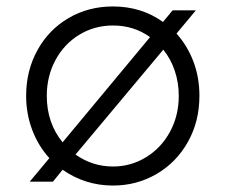

<svg xmlns="http://www.w3.org/2000/svg" viewBox="-20 -563 699 595"><path d="M174 -37 144 0H72L133 -73Q99 -110 80 -160Q61 -210 61 -266Q61 -344 96 -407.5Q131 -471 192.5 -507Q254 -543 330 -543Q418 -543 485 -495L515 -531H587L527 -459Q561 -421 579.5 -372Q598 -323 598 -266Q598 -187 562.5 -123.5Q527 -60 465.5 -24Q404 12 330 12Q244 12 174 -37ZM174 -122 445 -448Q395 -484 330 -484Q273 -484 226 -455.5Q179 -427 152 -377Q125 -327 125 -266Q125 -182 174 -122ZM330 -47Q386 -47 433 -76Q480 -105 507 -155Q534 -205 534 -266Q534 -307 521.5 -344Q509 -381 486 -409L214 -84Q267 -47 330 -47Z"/></svg>

Font: BLUETTI 2.0 Extralight
Style: Roman
Weight: 200
Designer: Stijn de Vries
Foundry: tokotype
Version: Version 2.005;October 31, 2023;FontCreator 14.0.0.2814 64-bi